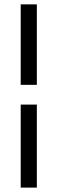

<svg xmlns="http://www.w3.org/2000/svg" viewBox="-20 -731 269 883"><path d="M149.4 -710.9V-340.8H75.2V-710.9ZM149.4 131.8H75.2V-250H149.4Z"/></svg>

Font: Vazirmatn UI FD Light
Style: Regular
Weight: 300
Designer: Saber Rastikerdar
Foundry: Saber Rastikerdar
Version: Version 33.003